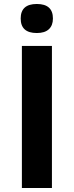

<svg xmlns="http://www.w3.org/2000/svg" viewBox="-20 -945 371 965"><path d="M84 -852Q84 -925 165 -925Q246 -925 246 -852Q246 -817 225.5 -798Q205 -779 165 -779Q84 -779 84 -852ZM90 -714H241V0H90Z"/></svg>

Font: OpenSansMMV
Style: Bold
Weight: 700
Foundry: Ascender Corporation
Version: Version 4.001